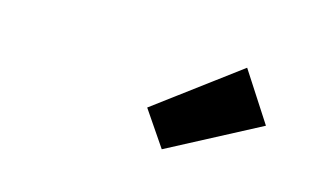

<svg xmlns="http://www.w3.org/2000/svg" viewBox="-42 -867 643 394"><g transform="rotate(15 280.0 -670.5)"><path d="M318 -567 267 -642 444 -774 512 -669Z"/></g></svg>

Font: Ubuntu Sans Mono
Style: Bold Italic
Weight: 700
Italic angle: -13.5°
Monospace: yes
Designer: Dalton Maag Ltd
Foundry: Dalton Maag Ltd
Version: Version 1.006